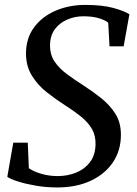

<svg xmlns="http://www.w3.org/2000/svg" viewBox="-20 -772 572 802"><path d="M219 11Q172.5 11 129.2 3.5Q86 -4 54.2 -14.2Q22.5 -24.5 10.5 -33.5L35.5 -176H96L100.5 -69.5Q120 -55.5 152.5 -46Q185 -36.5 220.5 -36.5Q262 -36.5 297.5 -50.8Q333 -65 355.2 -93.8Q377.5 -122.5 379 -166.5Q380.5 -204.5 364.2 -232.8Q348 -261 319 -284.5Q290 -308 253.5 -331Q214.5 -356 176.5 -385.8Q138.5 -415.5 113.8 -455Q89 -494.5 88.5 -547.5Q88.5 -611.5 121.8 -657Q155 -702.5 211.5 -727Q268 -751.5 336 -751.5Q407.5 -751.5 453.5 -738.8Q499.5 -726 520.5 -712.5L496.5 -578.5H437.5L432 -677.5Q417 -689 390.8 -696.5Q364.5 -704 328 -704Q292.5 -704 260.8 -690.2Q229 -676.5 209.2 -650Q189.5 -623.5 189 -584Q188.5 -544 207.8 -515.2Q227 -486.5 259 -462.8Q291 -439 329.5 -414.5Q367.5 -390 403 -361.8Q438.5 -333.5 461.8 -297Q485 -260.5 485 -210Q485.5 -145 452.5 -95.2Q419.5 -45.5 359.5 -17.2Q299.5 11 219 11Z"/></svg>

Font: Merriweather Text Regular
Style: Italic
Weight: 400
Italic angle: -7.8°
Designer: Eben Sorkin
Foundry: Eben Sorkin
Version: Version 2.100; ttfautohint (v1.7.19-72a1) -l 8 -r 50 -G 200 